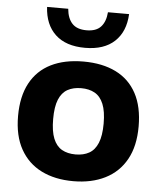

<svg xmlns="http://www.w3.org/2000/svg" viewBox="-56 -845 759 905"><g transform="rotate(5 324.0 -393.0)"><path d="M324 10.5Q237 10.5 173 -21.5Q109 -53.5 73.8 -116.5Q38.5 -179.5 38.5 -273Q38.5 -366 72.5 -429Q106.5 -492 170.5 -523.8Q234.5 -555.5 324 -555.5Q413.5 -555.5 477.5 -523.8Q541.5 -492 575.2 -429.2Q609 -366.5 609 -273Q609 -180 574 -117Q539 -54 474.8 -21.8Q410.5 10.5 324 10.5ZM324 -116Q361.5 -116 388.2 -131Q415 -146 429.2 -180.5Q443.5 -215 443.5 -272.5Q443.5 -330.5 429.2 -365Q415 -399.5 388.2 -414.5Q361.5 -429.5 324 -429.5Q286 -429.5 259.2 -414.5Q232.5 -399.5 218.5 -365.5Q204.5 -331.5 204.5 -273.5Q204.5 -215.5 218.5 -181Q232.5 -146.5 259.2 -131.2Q286 -116 324 -116ZM324.5 -620.5Q234 -620.5 184.2 -667Q134.5 -713.5 130 -797H230Q234 -752 256.5 -727.8Q279 -703.5 324.5 -703.5Q370 -703.5 392.2 -727.8Q414.5 -752 418 -797H518Q514 -713.5 464.2 -667Q414.5 -620.5 324.5 -620.5Z"/></g></svg>

Font: Encode Sans SemiExpanded
Style: Bold
Weight: 700
Width: 6
Designer: Multiple Designers
Foundry: Impallari Type
Version: Version 3.002